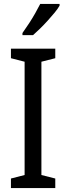

<svg xmlns="http://www.w3.org/2000/svg" viewBox="-20 -963 340 983"><path d="M263 0H36V-49L106 -67V-647L36 -665V-714H263V-665L192 -647V-67L263 -49ZM285 -934Q276 -918 259.5 -898Q243 -878 223.5 -856.5Q204 -835 184.5 -816Q165 -797 149 -783H95V-794Q113 -819 129.5 -844.5Q146 -870 160.5 -895.5Q175 -921 186 -943H285Z"/></svg>

Font: Noto Sans Arabic Condensed
Style: Regular
Weight: 400
Width: 3
Designer: Monotype Design Team, Nadine Chahine, Nizar Qandah and Khaled Hosny
Foundry: Monotype Imaging Inc.
Version: Version 2.012